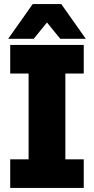

<svg xmlns="http://www.w3.org/2000/svg" viewBox="-20 -920 460 940"><path d="M20 0ZM390 0H30V-140H120V-560H30V-700H390V-560H300V-140H390ZM20 -730 140 -900H280L400 -730H275L210 -810L145 -730Z"/></svg>

Font: Russo One
Style: Regular
Weight: 400
Designer: Jovanny lemonad
Foundry: Jovanny Lemonad
Version: Version 1.001